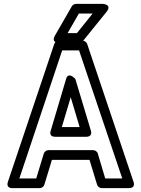

<svg xmlns="http://www.w3.org/2000/svg" viewBox="-20 -946 730 991"><path d="M461 -171H230C219 -171 209 -163 206 -153L167 -25H80L301 -686H388L611 -25H523L485 -153C482 -164 471 -171 461 -171ZM442 -121 481 7C484 17 494 25 505 25H645C683 25 669 -8 669 -8L430 -719C427 -728 417 -736 406 -736H283C274 -736 264 -730 260 -719L21 -8C9 28 45 25 45 25H185C195 25 206 18 209 7L248 -121ZM265 -240H425C427 -240 459 -239 449 -272L369 -538C369 -538 333 -580 321 -538L242 -272C241 -270 230 -240 265 -240ZM299 -290 345 -444 391 -290ZM387 -876H458L377 -775H329ZM373 -926C365 -926 356 -922 351 -914L264 -763C241 -723 285 -725 285 -725H389C396 -725 403 -728 408 -734L530 -885C561 -924 510 -926 510 -926Z"/></svg>

Font: Asimov
Style: NarOu
Weight: 500
Designer: Google
Version: Version 2.000980; 2014